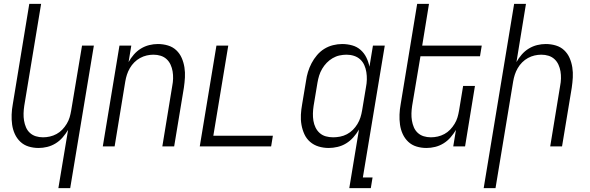

<svg xmlns="http://www.w3.org/2000/svg" viewBox="-20 -755 3040 990"><path d="M281 215 331 -85Q319 -65 303 -46.5Q287 -28 266.5 -15.5Q246 -3 223.5 2.5Q201 8 179 8Q152 8 127.5 0.5Q103 -7 85 -24Q67 -41 56.5 -64Q46 -87 42.5 -112.5Q39 -138 40 -164.5Q41 -191 46 -218L131 -735H192L105 -209Q102 -189 101.5 -170Q101 -151 104 -133Q107 -115 114 -98.5Q121 -82 134 -70Q147 -58 164.5 -52.5Q182 -47 202 -47Q219 -47 237 -51Q255 -55 271.5 -64Q288 -73 301 -86.5Q314 -100 324 -116.5Q334 -133 339 -150Q344 -167 347 -185L403 -520H464L342 215Z M510 0 596 -520H657L643 -435Q654 -455 670 -473.5Q686 -492 706.5 -504.5Q727 -517 749.5 -522.5Q772 -528 794 -528Q821 -528 846 -520.5Q871 -513 889 -496Q907 -479 917 -456Q927 -433 931 -407.5Q935 -382 933.5 -355.5Q932 -329 928 -302L878 0H817L868 -311Q872 -331 872.5 -350Q873 -369 870 -387Q867 -405 859.5 -421.5Q852 -438 839 -450Q826 -462 808.5 -467.5Q791 -473 771 -473Q754 -473 736.5 -469Q719 -465 702.5 -456Q686 -447 672.5 -433.5Q659 -420 649.5 -403.5Q640 -387 634.5 -370Q629 -353 626 -335L571 0Z M1010 0 1096 -520H1157L1080 -55H1387L1378 0Z M1698 -47Q1715 -47 1733.5 -50.5Q1752 -54 1769 -63Q1786 -72 1799.5 -85.5Q1813 -99 1823 -115.5Q1833 -132 1838.5 -149.5Q1844 -167 1847 -185L1867 -305Q1871 -325 1871.5 -344.5Q1872 -364 1869 -383Q1866 -402 1858.5 -419Q1851 -436 1837.5 -448.5Q1824 -461 1805.5 -467Q1787 -473 1767 -473Q1749 -473 1730.5 -469Q1712 -465 1695 -455Q1678 -445 1664.5 -431Q1651 -417 1641 -400Q1631 -383 1625.5 -365Q1620 -347 1617 -329L1597 -209Q1594 -189 1593.5 -170Q1593 -151 1596 -132.5Q1599 -114 1607 -97.5Q1615 -81 1628.5 -69Q1642 -57 1660 -52Q1678 -47 1698 -47ZM1781 215 1831 -87Q1818 -65 1801.5 -46.5Q1785 -28 1764.5 -15.5Q1744 -3 1720.5 2.5Q1697 8 1675 8Q1648 8 1623 0.5Q1598 -7 1579 -23.5Q1560 -40 1549.5 -63Q1539 -86 1534.5 -111.5Q1530 -137 1531.5 -164Q1533 -191 1538 -218L1558 -338Q1561 -361 1568 -384Q1575 -407 1586.5 -429Q1598 -451 1614.5 -470.5Q1631 -490 1652 -503Q1673 -516 1697 -522Q1721 -528 1744 -528Q1771 -528 1796 -521Q1821 -514 1839.5 -497.5Q1858 -481 1869 -458.5Q1880 -436 1885 -411L1903 -520H1964L1851 160H1901L1892 215Z M2179 8Q2152 8 2127.5 0.5Q2103 -7 2085 -24Q2067 -41 2056.5 -64Q2046 -87 2042.5 -112.5Q2039 -138 2040 -164.5Q2041 -191 2046 -218L2131 -735H2192L2157 -520H2464L2455 -465H2148L2105 -209Q2102 -189 2101.5 -170Q2101 -151 2104 -133Q2107 -115 2114 -98.5Q2121 -82 2134 -70Q2147 -58 2164.5 -52.5Q2182 -47 2202 -47Q2219 -47 2237 -51Q2255 -55 2271.5 -64Q2288 -73 2301 -86.5Q2314 -100 2324 -116.5Q2334 -133 2339 -150Q2344 -167 2347 -185L2368 -312H2429L2378 0H2317L2331 -85Q2319 -65 2303 -46.5Q2287 -28 2266.5 -15.5Q2246 -3 2223.5 2.5Q2201 8 2179 8Z M2474 215 2631 -735H2692L2643 -435Q2654 -455 2670 -473.5Q2686 -492 2706.5 -504.5Q2727 -517 2749.5 -522.5Q2772 -528 2794 -528Q2821 -528 2846 -520.5Q2871 -513 2889 -496Q2907 -479 2917 -456Q2927 -433 2931 -407.5Q2935 -382 2933.5 -355.5Q2932 -329 2928 -302L2878 0H2817L2868 -311Q2872 -331 2872.5 -350Q2873 -369 2870 -387Q2867 -405 2859.5 -421.5Q2852 -438 2839 -450Q2826 -462 2808.5 -467.5Q2791 -473 2771 -473Q2754 -473 2736.5 -469Q2719 -465 2702.5 -456Q2686 -447 2672.5 -433.5Q2659 -420 2649.5 -403.5Q2640 -387 2634.5 -370Q2629 -353 2626 -335L2535 215Z"/></svg>

Font: Iosevka Term Curly Lt Obl
Style: Regular
Weight: 300
Italic angle: -9°
Designer: Belleve Invis
Foundry: Belleve Invis
Version: Version 32.3.0